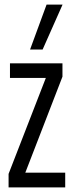

<svg xmlns="http://www.w3.org/2000/svg" viewBox="-20 -810 314 830"><path d="M17.1 0V-58.3L178.2 -473.2H23.1V-536.2H250V-478.5L89.4 -63.6H261.9V0ZM110 -596 181.3 -790H250.4L164.3 -596Z"/></svg>

Font: Georama ExtraCondensed Thin
Style: Regular
Weight: 100
Width: 2
Designer: Jean-Baptiste Levee
Foundry: Production Type
Version: Version 1.001